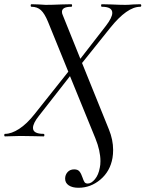

<svg xmlns="http://www.w3.org/2000/svg" viewBox="-43 -645 688 908"><path d="M167 -6Q167 0 163 0Q135 0 119 -1L53 -2L16 -1Q5 0 -19 0Q-23 0 -23 -6Q-23 -12 -19 -12Q11 -12 47.5 -35.5Q84 -59 121 -106L280 -306L184 -542Q168 -581 150.5 -597Q133 -613 106 -613Q102 -613 102 -619Q102 -625 106 -625L140 -624Q162 -622 173 -622Q204 -622 248 -624L294 -625Q298 -625 298 -619Q298 -613 294 -613Q250 -613 250 -589Q250 -581 254 -573L337 -367L458 -523Q488 -562 488 -584Q488 -613 439 -613Q435 -613 435 -619Q435 -625 439 -625L482 -624Q524 -622 550 -622Q565 -622 587 -624L620 -625Q625 -625 625 -619Q625 -613 620 -613Q558 -613 478 -513L345 -347L472 -33Q492 16 492 64Q492 84 489 102Q478 165 432 204Q386 243 328 243Q299 243 282 231.5Q265 220 265 200Q265 182 276.5 169Q288 156 308 156Q325 156 333 166Q341 176 347 194Q352 209 356.5 216Q361 223 372 223Q389 223 406 202.5Q423 182 429 148Q432 135 432 117Q432 68 408 9L288 -285L141 -97Q113 -62 113 -40Q113 -12 163 -12Q167 -12 167 -6Z"/></svg>

Font: CormorantInfant-MediumItalic
Style: Italic
Weight: 500
Italic angle: -10°
Designer: Christian Thalmann (Catharsis Fonts)
Foundry: Catharsis Fonts
Version: Version 3.303